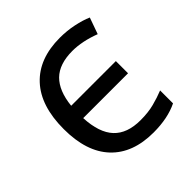

<svg xmlns="http://www.w3.org/2000/svg" viewBox="-152 -668 800 800"><g transform="rotate(-45 247.5 -268.0)"><path d="M310.1 9.8Q188 9.8 121.6 -60.8Q55.2 -131.3 55.2 -265.1Q55.2 -401.4 122.3 -473.6Q189.5 -545.9 313 -545.9Q354 -545.9 393.1 -537.8Q432.1 -529.8 460.9 -517.1L435.1 -444.8Q368.2 -470.2 311 -470.2Q233.9 -470.2 194.1 -431.2Q154.3 -392.1 146 -312H409.2V-240.2H145Q149.4 -150.4 189.5 -107.7Q229.5 -64.9 308.1 -64.9Q353.5 -64.9 388.2 -74Q422.9 -83 453.1 -95.2V-19Q394.5 9.8 310.1 9.8Z"/></g></svg>

Font: Noto Sans Southeast Asian
Style: Regular
Weight: 400
Designer: Monotype Design Team
Foundry: Monotype Imaging Inc.
Version: Version 1.06 uh; ttfautohint (v1.4.1)